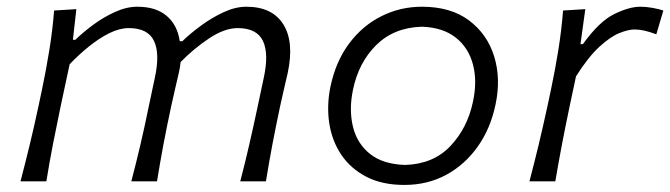

<svg xmlns="http://www.w3.org/2000/svg" viewBox="-20 -526 1944 557"><path d="M39.5 0Q54 -55.5 66.5 -107.2Q79 -159 92 -219.5L102.5 -269.5Q114 -324 123.2 -381.2Q132.5 -438.5 137 -495.5L201.5 -499.5L191.5 -410.5H198.5Q220 -431.5 250 -453.8Q280 -476 313.5 -491.2Q347 -506.5 378.5 -506.5Q432 -506.5 463.2 -480.2Q494.5 -454 501.5 -406.5H509Q531 -428 562.5 -451.2Q594 -474.5 628.5 -490.5Q663 -506.5 694.5 -506.5Q770 -506.5 802 -455.2Q834 -404 814.5 -313.5Q810 -293 804.5 -270.5Q799 -248 793 -219.5Q780 -158 770.2 -106.8Q760.5 -55.5 751.5 0H677Q691.5 -55.5 703.2 -106.8Q715 -158 727.5 -217L745 -299.5Q760.5 -370 742.8 -407.2Q725 -444.5 669.5 -444.5Q631.5 -444.5 586.8 -414.8Q542 -385 504 -346Q502.5 -331 498.5 -313.5Q494 -293 488.5 -270.5Q483 -248 477 -219.5Q464 -159 454.2 -107.2Q444.5 -55.5 435.5 0H361Q375.5 -55.5 387.5 -106.8Q399.5 -158 411.5 -217L429 -299.5Q444.5 -370 426.8 -407.2Q409 -444.5 353.5 -444.5Q327 -444.5 297.2 -429.8Q267.5 -415 237.8 -391Q208 -367 182 -339.5L156 -218Q143.5 -158.5 133.5 -107Q123.5 -55.5 114.5 0Z M1153 10.5Q1088.5 10.5 1042.8 -13.2Q997 -37 970 -77.2Q943 -117.5 935.2 -168.5Q927.5 -219.5 938.5 -274Q954 -348 993 -400Q1032 -452 1086.8 -479.2Q1141.5 -506.5 1204 -506.5Q1288 -506.5 1341 -466.5Q1394 -426.5 1413.8 -361.8Q1433.5 -297 1417.5 -222.5Q1403 -153 1366 -100.8Q1329 -48.5 1274.8 -19Q1220.5 10.5 1153 10.5ZM1155.5 -47.5Q1237 -50 1286.5 -102.2Q1336 -154.5 1352 -230.5Q1365 -290.5 1352 -339.2Q1339 -388 1301.8 -417.2Q1264.5 -446.5 1203.5 -448.5Q1122.5 -446 1071.2 -395Q1020 -344 1004 -265.5Q992 -208 1003.8 -159Q1015.5 -110 1053 -79.8Q1090.5 -49.5 1155.5 -47.5Z M1516 0Q1530.5 -55.5 1542.8 -106.5Q1555 -157.5 1568.5 -219.5L1579 -269Q1590.5 -323.5 1599.8 -381Q1609 -438.5 1613.5 -495.5L1678 -499.5L1664 -398H1671Q1718.5 -464 1762 -485.2Q1805.5 -506.5 1837.5 -506.5Q1854.5 -506.5 1872.8 -503.2Q1891 -500 1904.5 -495.5L1884 -426.5Q1864 -434 1849.2 -437.2Q1834.5 -440.5 1821 -440.5Q1802.5 -440.5 1776.2 -429.8Q1750 -419 1718.2 -389.8Q1686.5 -360.5 1651 -304.5L1632.5 -217.5Q1620 -158 1610.2 -106.8Q1600.5 -55.5 1591 0Z"/></svg>

Font: Commissioner Flair Light
Style: Italic
Weight: 300
Italic angle: -12°
Designer: Kostas Bartsokas
Foundry: Kostas Bartsokas
Version: Version 1.000; ttfautohint (v1.8.3)